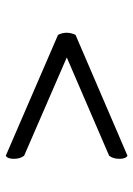

<svg xmlns="http://www.w3.org/2000/svg" viewBox="84 -578 471 680"><g transform="rotate(90 320.0 -238.5)"><path d="M184 -239 532 -88Q543 -74 543 -51.5Q543 -29 532 -23L104 -208Q89 -238 104 -270L532 -454Q543 -448 543 -425.5Q543 -403 532 -389Z"/></g></svg>

Font: Libertinus Mono
Style: Regular
Weight: 400
Designer: Philipp H. Poll
Foundry: Khaled Hosny
Version: Version 6.7